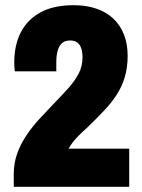

<svg xmlns="http://www.w3.org/2000/svg" viewBox="-20 -720 549 740"><path d="M33 0V-48Q33 -91 46 -127.5Q59 -164 81 -197Q103 -230 130 -259.5Q157 -289 184 -317Q216 -350 241.5 -378Q267 -406 282.5 -435Q298 -464 298 -499Q298 -518 293.5 -532.5Q289 -547 279 -555.5Q269 -564 250 -564Q232 -564 220.5 -555Q209 -546 203 -527Q197 -508 197 -481V-445H37Q36 -452 35.5 -462Q35 -472 35 -479Q35 -547 60.5 -596Q86 -645 136.5 -672.5Q187 -700 264 -700Q312 -700 350.5 -687Q389 -674 416 -649Q443 -624 457.5 -587.5Q472 -551 472 -505Q472 -460 461 -423Q450 -386 429.5 -354.5Q409 -323 380 -292.5Q351 -262 316 -228Q298 -212 284 -198Q270 -184 260.5 -171.5Q251 -159 244 -147H478V0Z"/></svg>

Font: Archivo Condensed Black
Style: Regular
Weight: 900
Width: 3
Designer: Hector Gatti
Foundry: Omnibus-Type
Version: Version 2.001